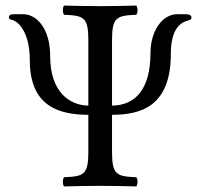

<svg xmlns="http://www.w3.org/2000/svg" viewBox="-20 -667 719 689"><path d="M382 -122V-255C480.5 -255.3 593 -281.3 593 -473C593 -564 628 -586 653 -593C660.9 -595.2 667 -597 667 -604C667 -614 657 -616 645 -616H616C562 -616 520 -555 520 -477C520 -347 465.9 -288.9 382 -288V-523C382 -606 399 -611 469 -614C475 -620 475 -641 469 -647C420 -646 390 -645 339 -645C289 -645 260 -646 210 -647C204 -641 204 -620 210 -614C280 -611 297 -606 297 -523V-288C229.9 -289.3 160 -335.9 160 -466C160 -564 112 -616 63 -616H32C21 -616 12 -615 12 -604C12 -599 17 -597 25 -595C47 -589 87 -550 87 -450C87 -277.8 202.5 -255.5 297 -255V-122C297 -39 280 -34 210 -31C204 -25 204 -4 210 2C259 1 289 0 340 0C390 0 419 1 469 2C475 -4 475 -25 469 -31C399 -34 382 -39 382 -122Z"/></svg>

Font: Libertinus Math
Style: Regular
Weight: 400
Designer: Philipp H. Poll
Foundry: Khaled Hosny
Version: Version 6.2